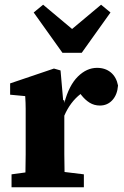

<svg xmlns="http://www.w3.org/2000/svg" viewBox="-20 -795 526 815"><path d="M29 0V-55L88 -63Q89 -100 89 -140Q89 -180 89 -213V-271Q89 -309 89 -333Q89 -357 87 -387L23 -393V-441L209 -504L237 -496L248 -370L253 -369V-358Q273 -433 310.5 -470Q348 -507 392 -507Q427 -507 450.5 -487.5Q474 -468 481 -432Q478 -393 457 -370Q436 -347 404 -347Q380 -347 360.5 -359Q341 -371 324 -393L322 -396Q278 -362 253 -304V-213Q253 -181 253 -141Q253 -101 254 -65L336 -55V0ZM163 -775 286 -672 409 -775 449 -742 327 -571H245L123 -742Z"/></svg>

Font: Source Serif 4 SmText
Style: Bold
Weight: 700
Designer: Frank Grießhammer
Foundry: Adobe
Version: Version 4.005;hotconv 1.1.0;makeotfexe 2.6.0